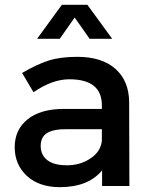

<svg xmlns="http://www.w3.org/2000/svg" viewBox="-20 -772 626 797"><path d="M258.8 -235.8Q201.7 -236.3 175.3 -219.7Q148.9 -203.1 148.9 -166Q148.9 -128.9 176.3 -107.4Q203.6 -85.9 258.3 -85.9Q313 -85.9 355.5 -114.3Q397.9 -142.6 402.8 -187V-235.8ZM133.8 -610.8 236.8 -752H342.8L445.8 -610.8H352.1L290 -699.2L228 -610.8ZM402.8 -335.9Q402.3 -442.9 267.6 -442.9Q197.3 -442.9 119.1 -389.2L71.8 -469.2Q132.8 -504.9 181.6 -520.5Q230.5 -536.1 300.8 -536.1Q402.8 -536.1 459 -486.3Q515.1 -436.5 516.1 -349.1L517.1 0H403.8V-64.9Q346.7 4.9 228 4.9Q143.1 4.9 91.8 -41.5Q41 -88.9 41 -161.1Q41 -233.4 94.2 -276.4Q147.5 -319.3 242.2 -319.8H402.8Z"/></svg>

Font: TruenoRg
Style: Book
Weight: 400
Designer: Julieta Ulanovsky
Foundry: Julieta Ulanovsky
Version: Version 3.001b